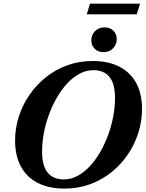

<svg xmlns="http://www.w3.org/2000/svg" viewBox="-20 -1038 812 1070"><path d="M214.5 -193.5Q214.5 -113 246 -75.5Q277.5 -38 335 -38Q375.5 -38 412.2 -57.8Q449 -77.5 481 -112Q513 -146.5 538.8 -191.2Q564.5 -236 583 -286.8Q601.5 -337.5 611.2 -390Q621 -442.5 621 -491.5Q621 -572 589.8 -609.5Q558.5 -647 501 -647Q460.5 -647 423.5 -627.2Q386.5 -607.5 354.5 -573Q322.5 -538.5 296.8 -493.8Q271 -449 252.5 -398.2Q234 -347.5 224.2 -295.2Q214.5 -243 214.5 -193.5ZM771.5 -430.5Q771.5 -362.5 751 -297.8Q730.5 -233 692.2 -176.8Q654 -120.5 600.5 -77.8Q547 -35 481.2 -11Q415.5 13 340 13Q251 13 189.2 -19.2Q127.5 -51.5 95.8 -111.5Q64 -171.5 64 -254.5Q64 -322.5 84.5 -387.2Q105 -452 143.5 -508.2Q182 -564.5 235.2 -607.2Q288.5 -650 354.5 -674Q420.5 -698 496 -698Q585 -698 646.5 -665.8Q708 -633.5 739.8 -573.8Q771.5 -514 771.5 -430.5ZM556.5 -747.5Q526.5 -747.5 507.8 -766.2Q489 -785 489 -812.5Q489 -843.5 509.5 -864.5Q530 -885.5 563 -885.5Q593 -885.5 611.8 -867Q630.5 -848.5 630.5 -820.5Q630.5 -790 610.2 -768.8Q590 -747.5 556.5 -747.5ZM463.5 -958 481.5 -1017.5H760.5L742 -958Z"/></svg>

Font: Newsreader 36pt
Style: Bold Italic
Weight: 700
Italic angle: -17°
Designer: Hugues Gentile
Foundry: Production Type
Version: Version 1.003